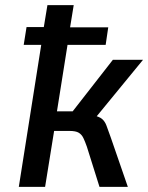

<svg xmlns="http://www.w3.org/2000/svg" viewBox="-20 -725 575 745"><path d="M53 0 140 -551H72L83 -620H150L164 -705H266L252 -619H400L390 -551H242L201 -293H262L418 -493H535L339 -254L336 -279Q365 -273 376 -263.5Q387 -254 393 -238Q399 -222 410 -191L476 0H366L317 -156Q310 -176 303.5 -189.5Q297 -203 285.5 -210Q274 -217 249 -217H190L155 0Z"/></svg>

Font: Nunito Sans 7pt Condensed SemiBold
Style: Italic
Weight: 600
Width: 3
Italic angle: -9°
Designer: Vernon Adams
Foundry: Vernon Adams
Version: Version 3.101;gftools[0.9.27]